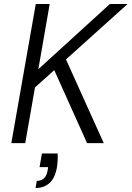

<svg xmlns="http://www.w3.org/2000/svg" viewBox="-20 -720 662 966"><path d="M37 0 160 -700H230L173 -372L533 -700H622L312 -421L502 0H418L253 -367L156 -280L107 0ZM159 226 165 190Q189 190 202.5 176Q216 162 220 135L222 121H179L191 52H270Q271 70 270 87.5Q269 105 267 119Q257 177 228.5 201.5Q200 226 159 226Z"/></svg>

Font: DM Sans 11pt Light
Style: Italic
Weight: 300
Italic angle: -10°
Version: Version 4.004;gftools[0.9.30]